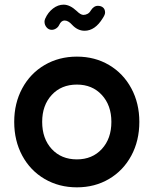

<svg xmlns="http://www.w3.org/2000/svg" viewBox="-20 -775 640 824"><path d="M41 -252Q41 -332 75.5 -396Q110 -460 171.5 -496Q233 -532 310 -532Q387 -532 448 -496Q509 -460 543.5 -396Q578 -332 578 -252Q578 -171 543.5 -107Q509 -43 448 -7Q387 29 310 29Q233 29 171.5 -7Q110 -43 75.5 -107Q41 -171 41 -252ZM458 -252Q458 -323 417 -367.5Q376 -412 310 -412Q243 -412 202 -367.5Q161 -323 161 -252Q161 -180 202 -135.5Q243 -91 310 -91Q376 -91 417 -135.5Q458 -180 458 -252ZM400 -750Q414 -750 422.5 -742.5Q431 -735 431 -721Q431 -712 421 -697Q388 -643 343 -643Q313 -643 289 -669Q273 -687 257 -687Q243 -687 234 -668Q230 -659 221 -653Q212 -647 202 -647Q189 -647 180 -657.5Q171 -668 171 -682Q171 -688 174 -695Q186 -722 207.5 -738.5Q229 -755 253 -755Q280 -755 309 -728Q326 -711 338 -711Q347 -711 355.5 -715.5Q364 -720 369 -729Q382 -750 400 -750Z"/></svg>

Font: Tsukimi Rounded
Style: Bold
Weight: 700
Designer: Takashi Funayama
Foundry: Takashi Funayama
Version: Version 1.032; ttfautohint (v1.8.3)